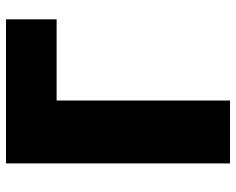

<svg xmlns="http://www.w3.org/2000/svg" viewBox="-92 -678 770 626"><g transform="rotate(-90 293.0 -365.0)"><path d="M73.2 0V-730.5H543V-565.4H278.3V0Z"/></g></svg>

Font: GenEi M Gothic v2 Black
Style: Regular
Weight: 900
Version: Version 2.0